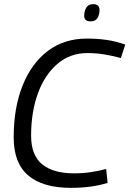

<svg xmlns="http://www.w3.org/2000/svg" viewBox="-20 -896 624 926"><path d="M322 10Q187 10 116.5 -49.5Q46 -109 46 -233Q46 -376 89 -483.5Q132 -591 211 -650.5Q290 -710 399 -710Q449 -710 494 -703.5Q539 -697 584 -681L563 -616Q523 -627 483.5 -633.5Q444 -640 401 -640Q318 -640 257 -588Q196 -536 163 -446Q130 -356 130 -242Q130 -147 183.5 -103.5Q237 -60 337 -60Q381 -60 419.5 -66Q458 -72 492 -81L499 -14Q423 10 322 10ZM417 -793Q386 -793 386 -820Q386 -842 396 -859Q406 -876 429 -876Q460 -876 460 -848Q460 -826 450.5 -809.5Q441 -793 417 -793Z"/></svg>

Font: Georama
Style: Italic
Weight: 400
Italic angle: -9°
Designer: Jean-Baptiste Levee
Foundry: Production Type
Version: Version 1.000